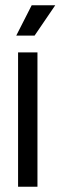

<svg xmlns="http://www.w3.org/2000/svg" viewBox="-20 -713 231 733"><path d="M49 0V-513H123V0ZM112 -577H42L101 -693H191Z"/></svg>

Font: Bricolage Grotesque 96pt Light
Style: Regular
Weight: 300
Designer: Mathieu Triay
Foundry: Atelier Triay
Version: Version 1.001; ttfautohint (v1.8.4.7-5d5b);gftools[0.9.33.de